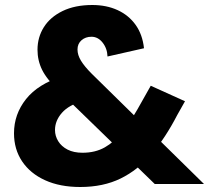

<svg xmlns="http://www.w3.org/2000/svg" viewBox="-20 -736 836 768"><path d="M599 0 215 -373Q167 -419 148.5 -456.5Q130 -494 130 -537Q130 -587 155.5 -627.5Q181 -668 230.5 -692Q280 -716 349 -716Q406 -716 450.5 -695.5Q495 -675 522.5 -636.5Q550 -598 556 -543L410 -510Q409 -542 390.5 -565.5Q372 -589 346 -589Q322 -589 306 -575Q290 -561 290 -538Q290 -516 304 -493Q318 -470 347 -441L796 0ZM301 12Q220 12 160.5 -15Q101 -42 68.5 -90.5Q36 -139 36 -203Q36 -279 84 -339.5Q132 -400 230 -431L296 -451L367 -348L312 -332Q255 -316 227.5 -284.5Q200 -253 200 -216Q200 -192 213 -171Q226 -150 250.5 -137.5Q275 -125 310 -125Q361 -125 399 -146.5Q437 -168 468.5 -207.5Q500 -247 530 -299L583 -393L720 -331L689 -276Q642 -185 587 -120.5Q532 -56 462.5 -22Q393 12 301 12Z"/></svg>

Font: Parkinsans
Style: Bold
Weight: 700
Designer: Red Stone, Indian Type Foundry
Foundry: Indian Type Foundry
Version: Version 1.000